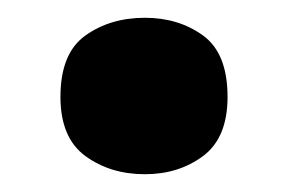

<svg xmlns="http://www.w3.org/2000/svg" viewBox="-20 -184 325 216"><path d="M48 -75Q48 -124 76 -144Q104 -164 143 -164Q181 -164 208.5 -144Q236 -124 236 -75Q236 -29 208.5 -8.5Q181 12 143 12Q104 12 76 -8.5Q48 -29 48 -75Z"/></svg>

Font: Noto Sans Cherokee ExtraBold
Style: Regular
Weight: 800
Designer: Monotype Design Team
Foundry: Monotype Imaging Inc.
Version: Version 2.001; ttfautohint (v1.8.4.7-5d5b)